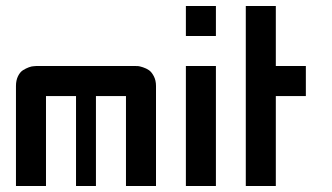

<svg xmlns="http://www.w3.org/2000/svg" viewBox="-20 -620 1106 640"><path d="M133.3 0H33.2V-333.5Q33.2 -352.1 40 -366Q46.9 -379.9 56.6 -386Q66.4 -392.1 76.4 -395.8Q86.4 -399.4 93.3 -399.4L100.1 -399.9H433.1Q436 -399.9 440.4 -399.7Q444.8 -399.4 456.3 -395.8Q467.8 -392.1 476.6 -386Q485.4 -379.9 492.7 -366Q500 -352.1 500 -333.5V0H399.9V-299.8H299.8V0H233.4V-299.8H133.3Z M599.6 0V-399.9H699.7V0ZM599.6 -500V-600.1H699.7V-500Z M899.4 -600.1V-399.9H999.5V-299.8H899.4V0H799.3V-600.1Z"/></svg>

Font: Malkor
Style: Bold
Weight: 700
Version: Version 1.3